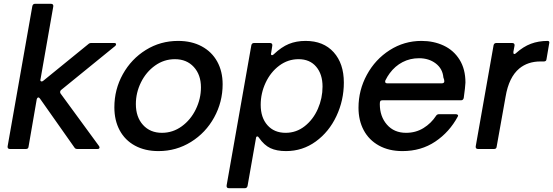

<svg xmlns="http://www.w3.org/2000/svg" viewBox="-20 -783 2907 1009"><path d="M130 -12Q129 0 116 0H32Q25 0 22 -4Q19 -8 20 -14L150 -751Q153 -763 164 -763H248Q255 -763 258 -759Q261 -755 260 -749L193 -367L192 -363Q192 -355 199 -355Q204 -355 208 -359L444 -551Q450 -557 459 -557H580Q590 -557 590 -550Q590 -545 585 -541L301 -310Q296 -306 296 -300Q296 -295 298 -292L500 -16Q503 -12 503 -8Q503 0 492 0H387Q375 0 371 -8L190 -265Q185 -271 182 -271Q179 -271 176.5 -268Q174 -265 173 -261Z M581 -219Q581 -313 625.5 -393Q670 -473 746.5 -520.5Q823 -568 916 -568Q987 -568 1040 -539.5Q1093 -511 1121.5 -459.5Q1150 -408 1150 -340Q1150 -247 1105.5 -166Q1061 -85 983.5 -37Q906 11 813 11Q742 11 689.5 -17.5Q637 -46 609 -98Q581 -150 581 -219ZM1036 -324Q1036 -390 998.5 -431Q961 -472 899 -472Q842 -472 795 -438.5Q748 -405 721 -350.5Q694 -296 694 -236Q694 -168 731.5 -126.5Q769 -85 831 -85Q888 -85 935 -119Q982 -153 1009 -208.5Q1036 -264 1036 -324Z M1281 194Q1278 206 1267 206H1183Q1169 206 1171 191L1301 -546Q1304 -557 1315 -557H1399Q1406 -557 1409 -553Q1412 -549 1411 -543L1405 -505L1404 -500Q1404 -493 1410 -493Q1414 -493 1419 -498Q1459 -536 1498 -552Q1537 -568 1586 -568Q1680 -568 1733.5 -508.5Q1787 -449 1787 -349Q1787 -256 1748 -173Q1709 -90 1639.5 -39.5Q1570 11 1483 11Q1434 11 1401 -4.5Q1368 -20 1341 -59Q1337 -66 1332 -66Q1326 -66 1325 -56ZM1675 -328Q1675 -393 1641.5 -432.5Q1608 -472 1549 -472Q1493 -472 1447.5 -438Q1402 -404 1376 -348.5Q1350 -293 1350 -232Q1350 -165 1385.5 -125Q1421 -85 1481 -85Q1537 -85 1581.5 -120Q1626 -155 1650.5 -211Q1675 -267 1675 -328Z M1864 -217Q1864 -309 1908 -390Q1952 -471 2028 -519.5Q2104 -568 2195 -568Q2259 -568 2311.5 -543.5Q2364 -519 2395 -469.5Q2426 -420 2426 -349Q2425 -325 2417 -268Q2414 -256 2403 -256H1990Q1981 -256 1978.5 -251.5Q1976 -247 1976 -236Q1976 -171 2013.5 -128Q2051 -85 2114 -85Q2165 -85 2205.5 -110Q2246 -135 2272 -175Q2277 -183 2288 -183H2374Q2382 -183 2385.5 -179.5Q2389 -176 2386 -171Q2342 -89 2267.5 -39Q2193 11 2095 11Q2024 11 1971.5 -18Q1919 -47 1891.5 -98.5Q1864 -150 1864 -217ZM2301 -345Q2315 -345 2315 -356Q2315 -364 2310 -376Q2306 -422 2270 -449.5Q2234 -477 2182 -477Q2135 -477 2095.5 -456.5Q2056 -436 2028 -398Q2016 -382 2005 -360Q2004 -358 2004 -354Q2004 -345 2016 -345Z M2492 0Q2485 0 2482 -4Q2479 -8 2480 -14L2574 -546Q2577 -557 2588 -557H2672Q2679 -557 2682 -553Q2685 -549 2684 -543L2678 -511V-507Q2678 -499 2683 -499Q2687 -499 2692 -504Q2730 -538 2770 -553Q2810 -568 2859 -568Q2864 -568 2866 -564Q2868 -560 2866 -554L2852 -472Q2851 -460 2838 -460H2820Q2754 -460 2709 -423Q2654 -377 2637 -275L2590 -12Q2589 0 2576 0Z"/></svg>

Font: Open Sauce Two Medium Italic
Style: Regular
Weight: 500
Italic angle: -10°
Designer: Alfredo Marco Pradil
Foundry: Creative Sauce Fz LLC
Version: Version 1.477